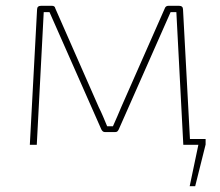

<svg xmlns="http://www.w3.org/2000/svg" viewBox="-20 -500 760 663"><path d="M621 -20H690V-1L654 143H635L665 0H621ZM598 -480Q612 -480 612 -467L637 0H613L589 -458H569L390 -53Q388 -49 385.5 -46.5Q383 -44 378 -44H342Q338 -44 335 -46.5Q332 -49 330 -53L151 -458H131L107 0H83L108 -467Q108 -480 122 -480H159Q164 -480 167 -478Q170 -476 171 -471L321 -130Q329 -114 336 -97.5Q343 -81 350 -64H370Q378 -81 385 -98Q392 -115 399 -131L549 -471Q552 -480 562 -480Z"/></svg>

Font: Exo 2 Thin
Style: Regular
Weight: 250
Designer: Natanael Gama
Foundry: Natanael Gama
Version: Version 2.010